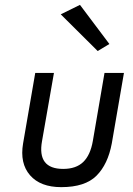

<svg xmlns="http://www.w3.org/2000/svg" viewBox="-20 -760 549 790"><path d="M230 -701 309 -740 430 -579 382 -550ZM232 10Q146 10 103.5 -39Q61 -88 75 -170L125 -460H202L153 -180Q132 -65 240 -65Q293 -65 322.5 -93.5Q352 -122 362 -180L410 -460H490L440 -170Q424 -84 377 -37Q330 10 232 10Z"/></svg>

Font: Von Book
Style: Italic
Weight: 400
Version: Version 4.000; ttfautohint (v1.8.4.7-5d5b)